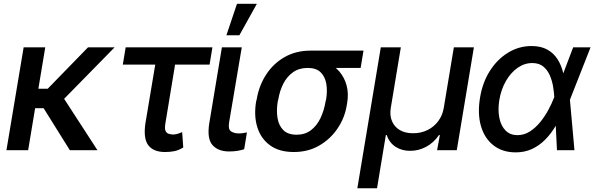

<svg xmlns="http://www.w3.org/2000/svg" viewBox="-20 -797 3154 1019"><path d="M220.2 -545.9 129.4 0H14.2L105.5 -545.9ZM588.4 -545.9 271.5 -222.7H136.7L136.2 -326.2H233.4L447.3 -545.9ZM350.6 0 206.1 -231.4 300.8 -302.7 497.1 0Z M1107.4 -545.9 1092.3 -454.1H631.8L647 -545.9ZM819.3 -545.9H924.3L857.9 -143.1Q853 -115.2 858.4 -102.8Q863.8 -90.3 875.2 -86.9Q886.7 -83.5 898.9 -83Q913.1 -83.5 925 -87.6Q937 -91.8 946.8 -95.7L952.6 -14.2Q927.2 1 904.5 5.4Q881.8 9.8 856 9.8Q793.5 9.8 766.4 -27.1Q739.3 -64 752.4 -146.5Z M1157.7 -545.9H1263.2L1195.8 -146.5Q1189.9 -110.4 1206.5 -99.6Q1223.1 -88.9 1247.6 -88.9Q1259.3 -88.9 1271.2 -90.8Q1283.2 -92.8 1290.5 -94.2L1275.9 -4.9Q1261.2 0 1241.2 3.4Q1221.2 6.8 1195.8 6.8Q1138.2 6.8 1108.2 -26.6Q1078.1 -60.1 1090.3 -140.6ZM1181.6 -609.9 1237.8 -776.9H1343.3L1250.5 -609.9Z M1339.4 -258.8 1342.3 -269.5Q1354.5 -342.8 1392.6 -401.4Q1430.7 -460 1490.7 -494.1Q1550.8 -528.3 1627.4 -528.3Q1641.1 -525.4 1651.4 -513.7Q1661.6 -502 1675.8 -488.5Q1689.9 -475.1 1714.4 -465.3Q1753.4 -449.2 1780.8 -417.7Q1808.1 -386.2 1819.6 -343.3Q1831.1 -300.3 1822.3 -249L1820.3 -238.3Q1810.1 -172.9 1772.2 -116.2Q1734.4 -59.6 1675 -24.9Q1615.7 9.8 1539.6 9.8Q1461.9 9.8 1413.3 -25.6Q1364.7 -61 1345.7 -121.8Q1326.7 -182.6 1339.4 -258.8ZM1457 -269.5 1454.1 -258.8Q1446.3 -210.9 1452.9 -170.7Q1459.5 -130.4 1483.9 -106.2Q1508.3 -82 1554.7 -82Q1599.1 -82 1630.6 -106.2Q1662.1 -130.4 1681.2 -170.7Q1700.2 -210.9 1708 -258.8L1710.9 -269.5Q1718.3 -314.9 1711.7 -352.8Q1705.1 -390.6 1681.4 -413.6Q1657.7 -436.5 1612.8 -436.5Q1567.4 -436.5 1535.2 -413.6Q1502.9 -390.6 1483.6 -352.8Q1464.4 -314.9 1457 -269.5ZM1909.2 -528.3 1894 -436.5H1612.8L1627.4 -528.3Z M1876.5 202.1 2001 -545.9H2107.4L2054.2 -225.6Q2047.4 -185.5 2060.1 -154.8Q2072.8 -124 2101.6 -106.9Q2130.4 -89.8 2172.4 -89.8Q2214.8 -89.8 2249.3 -106.9Q2283.7 -124 2306.4 -154.8Q2329.1 -185.5 2335.4 -225.6L2388.7 -545.9H2495.1L2404.3 0H2299.8L2314.5 -80.1H2309.6Q2282.2 -39.6 2241.5 -17.8Q2200.7 3.9 2156.7 3.4Q2113.3 3.9 2079.6 -17.8Q2045.9 -39.6 2032.7 -80.1H2027.8L1981 202.1Z M2713.9 11.7Q2644.5 10.7 2597.7 -26.6Q2550.8 -64 2532.2 -129.2Q2513.7 -194.3 2527.8 -279.3Q2541 -359.9 2580.3 -421.4Q2619.6 -482.9 2677 -517.8Q2734.4 -552.7 2800.8 -552.7Q2850.6 -552.7 2884.5 -533.9Q2918.5 -515.1 2939.2 -482.4Q2960 -449.7 2969.7 -407.2L3007.8 -410.2L3004.4 -271L3028.8 0H2936L2921.9 -281.2Q2920.4 -306.2 2915.5 -336.9Q2910.6 -367.7 2898.4 -396.2Q2886.2 -424.8 2863.8 -443.6Q2841.3 -462.4 2804.7 -462.4Q2763.2 -462.4 2727.1 -437Q2690.9 -411.6 2665.3 -367.4Q2639.6 -323.2 2629.9 -265.6Q2621.6 -212.4 2630.4 -170.4Q2639.2 -128.4 2663.3 -104.2Q2687.5 -80.1 2725.1 -79.6Q2762.2 -79.6 2793.2 -99.9Q2824.2 -120.1 2848.9 -151.1Q2873.5 -182.1 2891.1 -215.3Q2908.7 -248.5 2918.9 -274.9L3022 -545.9H3114.3L3006.3 -271.5L2962.4 -133.3L2929.7 -129.9Q2904.8 -87.4 2873 -55.4Q2841.3 -23.4 2802 -5.6Q2762.7 12.2 2713.9 11.7Z"/></svg>

Font: Inter Tight Medium
Style: Italic
Weight: 500
Italic angle: -9.39999°
Designer: Rasmus Andersson
Foundry: rsms
Version: Version 3.004